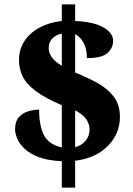

<svg xmlns="http://www.w3.org/2000/svg" viewBox="-20 -780 609 879"><path d="M263 -42Q198 -45 156.5 -61Q115 -77 91.5 -100Q68 -123 58.5 -146.5Q49 -170 49 -188Q49 -224 66.5 -243.5Q84 -263 109.5 -270.5Q135 -278 159 -278Q159 -206 180.5 -162.5Q202 -119 263 -105V-298Q185 -332 142.5 -364Q100 -396 83.5 -430.5Q67 -465 67 -505Q67 -555 92.5 -593Q118 -631 162.5 -654.5Q207 -678 263 -684V-760H324V-684Q411 -680 454.5 -654Q498 -628 498 -593Q498 -562 473 -538Q448 -514 378 -514Q378 -556 362.5 -584Q347 -612 324 -624V-448Q374 -428 421 -403Q468 -378 498.5 -340.5Q529 -303 529 -245Q529 -168 474 -112Q419 -56 324 -44V79H263ZM263 -626Q241 -623 222 -606Q203 -589 203 -559Q203 -538 217 -518Q231 -498 263 -479ZM324 -106Q356 -115 373 -137Q390 -159 390 -186Q390 -212 375 -234Q360 -256 324 -275Z"/></svg>

Font: Noto Serif Hentaigana Black
Style: Regular
Weight: 900
Designer: Kazuhiro Yamada
Foundry: nipponia
Version: Version 1.000; ttfautohint (v1.8.4.7-5d5b)